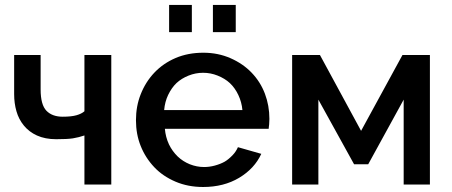

<svg xmlns="http://www.w3.org/2000/svg" viewBox="-20 -745 1823 775"><path d="M429.2 0H320.8V-198.2Q297.9 -190.4 273.9 -186.5Q251.5 -183.1 207 -183.1Q162.1 -183.1 128.9 -198.2Q97.7 -212.4 76.7 -237.8Q55.7 -263.2 46.4 -295.9Q37.1 -328.1 37.1 -365.2V-522.9H144V-383.8Q144 -322.3 167.5 -297.9Q190.9 -273.9 232.9 -273.9Q268.1 -273.9 288.6 -279.8Q309.1 -285.6 320.8 -295.9V-522.9H429.2Z M662.6 -615.2V-725.1H754.4V-615.2ZM839.4 -615.2V-725.1H931.6V-615.2ZM799.8 9.8Q738.8 9.8 688.5 -11.7Q637.2 -33.7 603 -69.8Q566.9 -107.9 547.9 -155.8Q528.8 -203.1 528.8 -259.8Q528.8 -316.4 547.9 -364.3Q567.4 -414.1 603 -451.7Q638.7 -489.3 688.5 -510.7Q738.8 -532.2 800.8 -532.2Q860.4 -532.2 911.1 -509.8Q960.9 -487.8 995.6 -451.7Q1031.2 -414.6 1049.3 -366.7Q1067.4 -318.8 1067.4 -265.1Q1067.4 -256.3 1066.4 -242.7Q1065.9 -238.8 1065.2 -232.7Q1064.5 -226.6 1064.5 -225.1H645.5Q648.4 -191.4 662.1 -162.1Q675.3 -134.8 697.3 -113.3Q718.3 -93.3 746.1 -82Q774.4 -70.8 803.7 -70.8Q825.7 -70.8 847.2 -76.7Q870.1 -83 886.7 -92.3Q901.9 -101.1 918.5 -118.2Q932.6 -132.8 940.4 -150.9L1034.7 -124Q1007.3 -64.5 945.3 -27.3Q883.3 9.8 799.8 9.8ZM958.5 -300.8Q955.6 -333 941.9 -361.8Q928.2 -390.6 907.7 -409.7Q887.7 -428.2 858.4 -439.9Q830.1 -451.2 799.8 -451.2Q769.5 -451.2 741.2 -439.9Q712.9 -428.7 692.4 -409.7Q672.9 -391.1 658.7 -361.8Q645.5 -334 642.6 -300.8Z M1437.5 -216.8 1604.5 -522.9H1715.3V0H1609.4V-342.8L1466.3 -82H1409.2L1265.1 -342.8V0H1159.2V-522.9H1271.5Z"/></svg>

Font: Rising Sun DemiBold
Style: DemiBold
Weight: 600
Designer: Matt McInerney, Pablo Impallari, Rodrigo Fuenzalida
Foundry: Matt McInerney, Pablo Impallari, Rodrigo Fuenzalida
Version: Version 1.000